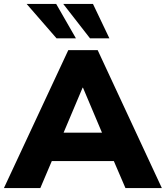

<svg xmlns="http://www.w3.org/2000/svg" viewBox="-37 -961 847 981"><path d="M-17 0 312 -705H462L790 0H604L521 -193L592 -138H180L251 -193L169 0ZM385 -513 268 -236 241 -283H532L504 -236L387 -513ZM423 -765 286 -941H438L522 -765ZM252 -765 99 -941H250L351 -765Z"/></svg>

Font: Nunito Sans 11pt Black
Style: Regular
Weight: 900
Version: Version 3.101;gftools[0.9.27]